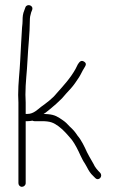

<svg xmlns="http://www.w3.org/2000/svg" viewBox="-20 -700 460 740"><path d="M64.5 20C72 20 79 13.7 79 6V-233H87C92.3 -233 98.3 -233.7 105 -235C107.7 -233.7 110.3 -233 113 -233H140C174.4 -233 186.3 -227.3 206 -213C225.4 -198.9 242.8 -177.6 257 -161C269.5 -144.3 281.2 -120.8 290 -101L298 -85C300.7 -79.7 303.7 -74.7 307 -70L315 -56C321.4 -43.3 328.6 -31.3 339 -22L347 -14C356.2 -3.8 370 -12.4 370 -24C370 -28 368.7 -31.3 366 -34C355.6 -44.4 345.9 -55.3 340 -69C335.4 -78.3 328.6 -87.8 324 -97L315 -114C305.9 -134.5 292.9 -161.2 279 -177C268.6 -192.6 263.5 -198.7 248 -213C240 -222.3 231.7 -230 223 -236C203.7 -249.3 191.9 -257.9 164 -260C159.3 -260 154 -260.3 148 -261C150.7 -262.3 153.3 -264 156 -266L176 -282C190.6 -293.9 205.8 -307.8 219 -321C230.9 -334.2 240.7 -346.7 253 -359C264.2 -371.4 275.5 -388.1 284.5 -402C291.6 -412.9 297.1 -426.7 304 -437C309 -445.8 316.5 -454.7 304 -462.5C292 -470 285.8 -460.7 280 -452L271 -434C251 -398 224.2 -369.5 198 -340C181.8 -319.7 159.1 -303.3 138 -288C125.6 -278.3 109 -261 87 -261H79V-305C79 -314.3 78.7 -324.3 78 -335C78 -382.3 83.9 -420.8 86 -468C88.3 -518.1 95 -571.7 95 -620C95 -633.4 96.5 -640.2 100 -652L104 -662C110 -680.1 84 -687 78 -672L74 -661C68.1 -646.8 67 -637.2 67 -619C67 -613 66.3 -604.7 65 -594C62.7 -554.2 59.9 -510.8 58 -469C55.9 -421.8 50 -381.4 50 -334C50.7 -324 51 -314.3 51 -305V6C51 13.7 57 20 64.5 20Z"/></svg>

Font: HoneyBee
Style: XLit
Weight: 200
Foundry: Cannot Into Space Fonts
Version: Version 0.89